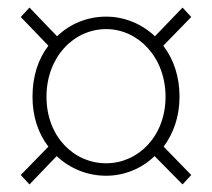

<svg xmlns="http://www.w3.org/2000/svg" viewBox="-20 -617 561 508"><path d="M58 -129 130 -204C165 -171 211 -152 261 -152C309 -152 355 -171 389 -204L463 -129L486 -154L413 -229C439 -264 455 -309 455 -361C455 -415 439 -461 412 -496L486 -572L463 -597L390 -521C355 -554 309 -573 261 -573C211 -573 165 -554 131 -521L58 -597L35 -572L108 -496C81 -461 66 -415 66 -361C66 -309 81 -264 108 -229L35 -154ZM261 -185C175 -185 103 -256 103 -361C103 -466 175 -540 261 -540C345 -540 418 -466 418 -361C418 -256 345 -185 261 -185Z"/></svg>

Font: Noto Sans CJK KR Thin
Style: Regular
Weight: 250
Designer: Ryoko NISHIZUKA (kana & ideographs); Paul D. Hunt (Latin, Greek & Cyrillic); Wenlong ZHANG (bopomofo); Sandoll Communica
Foundry: Adobe Systems Incorporated
Version: Version 1.002;PS 1.002;hotconv 1.0.82;makeotf.lib2.5.63406